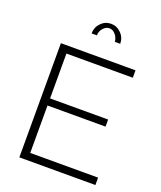

<svg xmlns="http://www.w3.org/2000/svg" viewBox="-164 -1020 940 1122"><g transform="rotate(20 306.0 -458.5)"><path d="M331 -889Q309 -889 292 -869.5Q275 -850 275 -825H242Q242 -863 268 -890Q294 -917 331 -917Q367 -917 393.5 -890Q420 -863 420 -825H387Q384 -852 367.5 -870.5Q351 -889 331 -889ZM144 -46H566V0H93V-710H557V-664H144V-385H505V-341H144Z"/></g></svg>

Font: Raleway
Style: Light
Weight: 300
Designer: Matt McInerney, Pablo Impallari, Rodrigo Fuenzalida
Foundry: Matt McInerney, Pablo Impallari, Rodrigo Fuenzalida
Version: Version 3.000